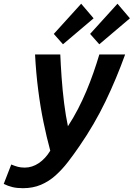

<svg xmlns="http://www.w3.org/2000/svg" viewBox="-108 -813 710 1019"><path d="M13.5 185.8Q-17.8 185.8 -41.9 180Q-66 174.2 -88.2 163L-48.2 60Q-29.8 67.8 -13.8 72.1Q2.2 76.5 23.8 76.5Q62.5 76.5 97.9 52.8Q133.2 29 158.8 -13.2Q139.2 -85 122.8 -165.1Q106.2 -245.2 94.8 -335.2Q83.2 -425.2 78 -524H212Q214.2 -469.5 219 -401.6Q223.8 -333.8 232.2 -266.1Q240.8 -198.5 252.5 -143Q281.2 -186.8 305.6 -233.9Q330 -281 350.4 -329.6Q370.8 -378.2 387.9 -427.2Q405 -476.2 419.2 -524H556.2Q533.2 -460.2 507.1 -397.8Q481 -335.2 451.6 -274.2Q422.2 -213.2 387.6 -153.9Q353 -94.5 313.2 -36.8Q283.8 6.2 253 46.2Q222.2 86.2 186.9 118Q151.5 149.8 109 167.8Q66.5 185.8 13.5 185.8ZM419 -578 370.2 -633 515.5 -793.2 581.5 -715.8ZM226.2 -578 177.5 -633 322.8 -793.2 388.8 -715.8Z"/></svg>

Font: Ubuntu Sans
Style: Italic
Weight: 400
Italic angle: -13.5°
Designer: Dalton Maag Ltd
Foundry: Dalton Maag Ltd
Version: Version 1.006